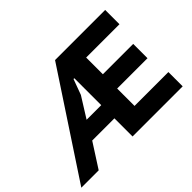

<svg xmlns="http://www.w3.org/2000/svg" viewBox="-166 -968 1235 1235"><g transform="rotate(-45 451.5 -350.0)"><path d="M427 -530 388 -424 301 -285H434V-530ZM434 -165H232L126 0H-32L429 -700H885V-570H582V-418H858V-288H582V-130H890V0H434Z"/></g></svg>

Font: PT Sans Caption
Style: Bold
Weight: 700
Designer: A.Korolkova, O.Umpeleva, V.Yefimov
Foundry: ParaType Ltd
Version: Version 2.003W OFL